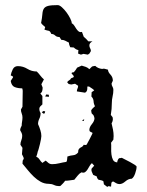

<svg xmlns="http://www.w3.org/2000/svg" viewBox="-20 -721 577 752"><path d="M300 -464Q308 -462 316 -459Q324 -456 330 -450Q334 -454 336 -456Q338 -458 339.5 -459.5Q341 -461 344 -461.5Q347 -462 353 -463Q363 -453 380 -451L385 -452Q390 -452 394 -450.5Q398 -449 403 -448Q403 -439 412.5 -429Q422 -419 422 -405L417 -394Q417 -387 420.5 -381.5Q424 -376 424 -369Q424 -356 421 -343.5Q418 -331 418 -317Q418 -306 417 -294Q416 -282 414 -271L421 -262L422 -255Q422 -246 417 -238Q420 -226 422.5 -213.5Q425 -201 425 -188L424 -174L415 -162Q416 -153 415.5 -140.5Q415 -128 416.5 -116Q418 -104 422.5 -95Q427 -86 439 -85Q439 -90 442.5 -96.5Q446 -103 453 -102L457 -103Q460 -101 469.5 -96.5Q479 -92 489 -86.5Q499 -81 507 -76Q515 -71 515 -68Q515 -58 509.5 -42Q504 -26 496 -21Q483 -21 471 -10.5Q459 0 448 0Q441 0 435 -3.5Q429 -7 424 -10Q417 -10 416 -2.5Q415 5 415 10L405 8L400 11L387 1L385 -11Q381 -14 376 -15Q371 -16 366 -17Q360 -22 359 -30L345 -36Q343 -41 340.5 -46Q338 -51 338 -56L339 -61L349 -72L340 -82Q335 -78 331 -71Q327 -64 323 -57.5Q319 -51 313.5 -47Q308 -43 299 -46Q290 -41 284 -33Q278 -25 271 -17Q262 -16 253 -14.5Q244 -13 235 -13Q231 -7 226.5 -2.5Q222 2 217 7L212 8Q201 8 191.5 3.5Q182 -1 171 -1Q154 -1 139.5 -9Q125 -17 112.5 -29Q100 -41 89 -54.5Q78 -68 68 -80L69 -92L73 -99Q73 -104 70.5 -108Q68 -112 66 -117Q66 -123 67 -129.5Q68 -136 68 -142L60 -154Q60 -163 63.5 -171.5Q67 -180 67 -189Q67 -195 64.5 -200.5Q62 -206 59 -211Q59 -216 61 -220.5Q63 -225 65 -229Q65 -237 66.5 -245Q68 -253 68 -261Q68 -269 65 -276.5Q62 -284 62 -292L68 -303L69 -365Q69 -369 67 -375Q50 -375 37.5 -380Q25 -385 22 -404L31 -418V-421L22 -426Q24 -437 30 -449.5Q36 -462 50 -462Q70 -462 87 -451.5Q104 -441 124 -441Q132 -433 138 -425Q144 -417 152 -410L142 -391L147 -378Q147 -372 145.5 -365.5Q144 -359 138 -355L146 -345V-312Q142 -309 138 -304.5Q134 -300 134 -295Q134 -286 139 -278Q139 -266 134 -256Q129 -246 129 -235Q134 -224 138 -211.5Q142 -199 142 -188Q142 -185 140.5 -176Q139 -167 136.5 -157Q134 -147 131.5 -138Q129 -129 128 -128Q126 -117 122 -107Q130 -104 135 -96Q140 -88 146 -83L159 -92Q164 -87 170 -82.5Q176 -78 184 -78Q198 -78 212 -81.5Q226 -85 240 -87Q243 -92 243 -97.5Q243 -103 244 -108Q255 -112 266.5 -113Q278 -114 286 -124Q286 -133 288.5 -136.5Q291 -140 294 -142Q297 -144 301 -146Q305 -148 308 -154L314 -153L319 -154Q325 -165 331 -176Q337 -187 342 -198V-201Q338 -203 334 -205Q330 -207 330 -212Q330 -223 340 -235Q350 -247 350 -258Q350 -260 348.5 -264Q347 -268 346 -270L339 -277L337 -288Q339 -293 343.5 -297Q348 -301 352 -305Q347 -314 346.5 -324.5Q346 -335 338 -343L339 -360L349 -367Q345 -372 339.5 -375Q334 -378 329 -382H322V-375Q322 -362 313 -358Q305 -359 297 -360.5Q289 -362 281 -363Q281 -369 283.5 -374Q286 -379 286 -385L274 -393L259 -390L249 -392L243 -399Q246 -404 251 -406.5Q256 -409 258 -414Q261 -416 265 -417Q269 -418 269 -423L260 -434L262 -437L269 -438Q273 -442 276 -446.5Q279 -451 282 -456ZM157 -343 161 -351 171 -350 172 -342ZM144 -281 149 -286 157 -285 155 -277 150 -276ZM308 -247 301 -249Q307 -253 310 -254ZM141 -631Q145 -652 146 -666Q147 -680 152 -687.5Q157 -695 169 -698Q181 -701 206 -701Q213 -701 222.5 -692.5Q232 -684 240.5 -672.5Q249 -661 255 -649Q261 -637 261 -630Q267 -627 271 -620.5Q275 -614 279 -608Q283 -602 288 -598Q293 -594 301 -596L308 -577Q318 -569 326 -559H342Q337 -556 333.5 -552.5Q330 -549 330 -543Q330 -537 333 -532Q336 -527 336 -521L330 -511L324 -507L307 -510L297 -507L286 -511L287 -525Q278 -526 269 -535L255 -536Q253 -541 251.5 -545Q250 -549 250 -554Q242 -558 235.5 -561.5Q229 -565 220 -565L213 -576Q202 -576 196 -582Q190 -588 181 -588Q176 -600 170.5 -600.5Q165 -601 154 -605L157 -615Q153 -619 148.5 -622.5Q144 -626 141 -631Z"/></svg>

Font: ErikasBuero
Style: Regular
Weight: 400
Designer: Peter Wiegel
Foundry: Peter Wiegel
Version: Version 1.006